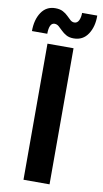

<svg xmlns="http://www.w3.org/2000/svg" viewBox="-100 -955 537 1000"><g transform="rotate(10 169.0 -454.5)"><path d="M100.2 0V-719.7H238V0ZM9.1 -770.3Q9.1 -830.7 35.3 -869.7Q61.4 -908.7 109.1 -908.7Q133.5 -908.7 149.4 -900.2Q165.3 -891.8 176.4 -880.6Q187.5 -869.4 197.1 -860.9Q206.7 -852.5 218.3 -852.5Q234.2 -852.5 242.1 -868.8Q250 -885.1 250 -908.7H330.1Q331.1 -850.2 304.7 -810.3Q278.2 -770.3 229.2 -770.3Q205.7 -770.3 190.1 -779.1Q174.4 -787.8 163.1 -799.3Q151.7 -810.7 141.5 -819.5Q131.3 -828.2 119 -828.2Q104.2 -828.2 97.2 -812.9Q90.2 -797.6 90.2 -770.3Z"/></g></svg>

Font: Reddit Sans Condensed
Style: Regular
Weight: 400
Designer: Stephen Hutchings
Foundry: Reddit
Version: Version 1.014